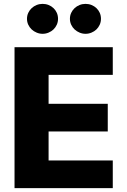

<svg xmlns="http://www.w3.org/2000/svg" viewBox="-20 -971 657 991"><path d="M562.1 -727.3V-584.5H230.8V-435.4H536.2V-292.3H230.8V-142.8H562.1V0H55V-727.3ZM421.5 -951Q438.2 -951 452.6 -945.1Q467 -939.3 477.8 -929Q488.6 -918.7 494.9 -904.7Q501.1 -890.6 501.1 -873.9Q501.1 -857.6 494.7 -843.4Q488.3 -829.2 477.5 -818.9Q466.6 -808.6 452.1 -802.6Q437.5 -796.5 421.5 -796.5Q405.5 -796.5 391 -802.6Q376.4 -808.6 365.2 -818.9Q354 -829.2 347.5 -843.4Q340.9 -857.6 340.9 -873.9Q340.9 -890.6 347.5 -904.7Q354 -918.7 365.1 -929Q376.1 -939.3 390.6 -945.1Q405.2 -951 421.5 -951ZM199.9 -951Q216.6 -951 231 -945.1Q245.4 -939.3 256.2 -929Q267 -918.7 273.3 -904.7Q279.5 -890.6 279.5 -873.9Q279.5 -857.6 273.1 -843.4Q266.7 -829.2 255.9 -818.9Q245 -808.6 230.5 -802.6Q215.9 -796.5 199.9 -796.5Q183.9 -796.5 169.4 -802.6Q154.8 -808.6 143.6 -818.9Q132.5 -829.2 125.9 -843.4Q119.3 -857.6 119.3 -873.9Q119.3 -890.6 125.9 -904.7Q132.5 -918.7 143.5 -929Q154.5 -939.3 169 -945.1Q183.6 -951 199.9 -951Z"/></svg>

Font: Inter P Extra Bold
Style: Regular
Weight: 800
Designer: Rasmus Andersson
Foundry: rsms
Version: Version 3.018;git-588b23468